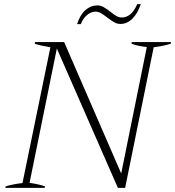

<svg xmlns="http://www.w3.org/2000/svg" viewBox="-20 -902 841 922"><path d="M447 -876Q463 -876 476.5 -868.5Q490 -861 511 -845Q528 -831 540 -824.5Q552 -818 565 -818Q611 -818 639 -882H656Q641 -837 615.5 -812Q590 -787 558 -787Q543 -787 529.5 -794.5Q516 -802 496 -817Q477 -832 464.5 -839Q452 -846 439 -846Q417 -846 398 -830Q379 -814 368 -786H350Q365 -832 390.5 -854Q416 -876 447 -876ZM7 -7Q43 -18 88 -23L222 -675Q173 -683 147 -692L148 -700H288L562 -69L685 -676Q640 -681 612 -692V-700H801L800 -692Q770 -682 718 -675L581 0H546L253 -669L122 -24Q169 -17 196 -7L195 0H6Z"/></svg>

Font: Trirong ExtraLight
Style: Italic
Weight: 275
Italic angle: -12°
Designer: Katatrad Team
Foundry: CadsonDemak
Version: Version 1.003